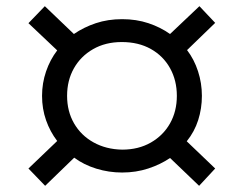

<svg xmlns="http://www.w3.org/2000/svg" viewBox="-20 -556 788 621"><path d="M126 45 72 -11 165 -100Q142 -130 129 -167Q116 -204 116 -246Q116 -287 129 -325Q142 -363 165 -393L72 -481L125 -536L219 -446Q251 -468 290 -481Q329 -494 375 -494Q421 -494 460 -481Q499 -468 530 -446L625 -536L676 -482L585 -394Q608 -364 620.5 -325.5Q633 -287 633 -246Q633 -205 621 -167.5Q609 -130 584 -99L676 -11L624 45L530 -45Q499 -24 459.5 -11Q420 2 375 2Q332 2 291.5 -10.5Q251 -23 220 -46ZM375 -72Q428 -72 468 -95Q508 -118 530 -157Q552 -196 552 -246Q552 -296 530 -335.5Q508 -375 468 -397.5Q428 -420 374 -420Q321 -420 281 -397Q241 -374 219 -335Q197 -296 197 -246Q197 -196 219.5 -157Q242 -118 282.5 -95.5Q323 -73 375 -72Z"/></svg>

Font: Nunito Sans 7pt Expanded Medium
Style: Italic
Weight: 500
Width: 7
Italic angle: -9°
Designer: Vernon Adams
Foundry: Vernon Adams
Version: Version 3.101;gftools[0.9.27]